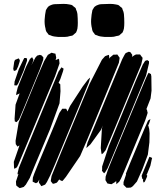

<svg xmlns="http://www.w3.org/2000/svg" viewBox="-20 -965 850 987"><path d="M706 -633 558 -276 523 -193 510 -177 503 -172 501 -180 498 -204 504 -306 509 -320 498 -296 445 -223 424 -204 425 -211 430 -232 467 -320 576 -583 608 -660 620 -683 626 -692 642 -699 650 -697 660 -683 659 -675 658 -671 659 -673 671 -681 679 -685H691H700L708 -674L713 -668L712 -660ZM263 -573 110 -205 74 -119 67 -105 59 -100 54 -97 52 -105 51 -133 80 -217 77 -216 70 -211 61 -224 60 -241 76 -336 175 -577 207 -651 226 -683 245 -694 256 -691 265 -689 266 -684 269 -668 266 -657V-656L275 -660L282 -663L284 -658L286 -639ZM591 -642 476 -362 427 -244 392 -163 319 -56 306 -40 300 -34 293 -37 285 -41 287 -47 286 -45 277 -32 272 -26 261 -22 252 -20 247 -26 241 -34 242 -42 245 -60 294 -181 440 -533 504 -658 520 -676 530 -680 540 -683 541 -676 542 -665 541 -662 546 -670 563 -684H574L583 -685L588 -678L595 -668L594 -660ZM184 -607 100 -403 78 -351 65 -337 56 -341 55 -355 60 -427 81 -485 63 -476 64 -487 71 -515 114 -622 134 -662 145 -671 152 -658 148 -645 141 -629 162 -669 171 -679 185 -683 194 -680 203 -670 202 -657ZM101 -600 74 -537 67 -526H59L53 -527L54 -532L55 -546L77 -610L101 -660L105 -667H113L119 -664V-653ZM73 -623 65 -606 57 -601H51L48 -611L53 -647L57 -657L76 -665L82 -656L81 -648ZM731 -577 571 -191 533 -100 521 -80 515 -74 510 -80 504 -87 505 -92V-109L539 -213L678 -550L714 -633L726 -652L737 -656L746 -650V-640ZM291 -496 286 -434 237 -300 156 -107 133 -50 113 -16 102 -4 89 0 81 2 74 -3 64 -11 63 -16 62 -32 73 -65 75 -69H70L71 -78L77 -102L115 -196L248 -518L281 -597L296 -619L307 -612L304 -599L290 -558L281 -539L284 -537L290 -531V-523ZM726 -345 621 -91 602 -47 593 -31 578 -18V-24L577 -36L573 -30L553 -18L541 -20L532 -22L528 -29L522 -39L523 -57L535 -93L561 -157L698 -486L731 -565L740 -584L744 -591L749 -588L756 -584L758 -572L759 -499L754 -459L731 -400L735 -404L737 -393L739 -385L736 -375ZM405 -520 432 -556 443 -566 442 -560 436 -540 404 -461 265 -126 239 -65 221 -29 212 -16 200 -11 192 -8 188 -15 180 -26 182 -42 183 -44 175 -29 165 -23 148 -31V-37L149 -52L156 -72L175 -119L263 -330L285 -384L300 -406H314H320L323 -401L327 -392L340 -420ZM748 -233 740 -170 712 -95 684 -32 663 -8 653 -1 642 0H630L623 -7L615 -15V-29L628 -68L627 -72L633 -87L647 -122L723 -304L741 -345L753 -353L752 -348L747 -332L741 -318H743L744 -313L747 -302L749 -280ZM715 -35 716 -46 713 -43 711 -48 708 -61 711 -69 718 -86 739 -137 748 -159 756 -156 762 -153 760 -145 753 -113 736 -71 733 -66 737 -62 735 -55 725 -32 719 -26ZM455 -913Q458 -917 460.5 -922Q463 -927 466 -930Q469 -933 474.5 -936Q480 -939 484 -940Q491 -943 499.5 -943.5Q508 -944 515 -944Q530 -945 546 -945Q562 -945 576 -942Q579 -941 583 -940.5Q587 -940 590 -938Q592 -937 594 -935Q596 -933 598 -931Q600 -930 602.5 -928Q605 -926 607 -924Q608 -923 609 -920.5Q610 -918 610 -916Q616 -904 617 -893Q618 -881 618.5 -870Q619 -859 619 -847Q619 -840 618.5 -832.5Q618 -825 617 -818Q616 -814 614 -807.5Q612 -801 610 -798Q608 -796 605.5 -794Q603 -792 602 -791Q600 -789 597.5 -787Q595 -785 593 -783Q590 -782 586.5 -781Q583 -780 580 -780Q566 -775 550 -775Q534 -775 519 -775Q508 -776 497.5 -777.5Q487 -779 477 -784Q475 -784 472.5 -785Q470 -786 469 -787Q467 -788 466 -790Q465 -792 464 -794Q462 -796 459.5 -799Q457 -802 456 -805Q455 -808 454 -811.5Q453 -815 453 -818Q447 -840 448.5 -865Q450 -890 455 -913ZM216 -913Q219 -917 221.5 -922Q224 -927 227 -930Q230 -933 235.5 -936Q241 -939 245 -940Q252 -943 260.5 -943.5Q269 -944 276 -944Q291 -945 307 -945Q323 -945 337 -942Q340 -941 344 -940.5Q348 -940 351 -938Q353 -937 355 -935Q357 -933 359 -931Q361 -930 363.5 -928Q366 -926 368 -924Q369 -923 370 -920.5Q371 -918 371 -916Q377 -904 378 -893Q379 -881 379.5 -870Q380 -859 380 -847Q380 -840 379.5 -832.5Q379 -825 378 -818Q377 -814 375 -807.5Q373 -801 371 -798Q369 -796 366.5 -794Q364 -792 363 -791Q361 -789 358.5 -787Q356 -785 354 -783Q351 -782 347.5 -781Q344 -780 341 -780Q327 -775 311 -775Q295 -775 280 -775Q269 -776 258.5 -777.5Q248 -779 238 -784Q236 -784 233.5 -785Q231 -786 230 -787Q228 -788 227 -790Q226 -792 225 -794Q223 -796 220.5 -799Q218 -802 217 -805Q216 -808 215 -811.5Q214 -815 214 -818Q208 -840 209.5 -865Q211 -890 216 -913Z"/></svg>

Font: Rubik Marker Hatch
Style: Regular
Weight: 400
Designer: Hubert and Fischer, NaN
Foundry: Hubert & Fischer, NaN
Version: Version 2.200